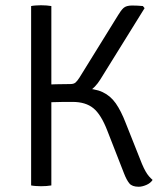

<svg xmlns="http://www.w3.org/2000/svg" viewBox="-20 -706 623 731"><path d="M98.5 -683Q106 -684.5 116.2 -685.2Q126.5 -686 136 -686Q147 -686 157.2 -685.2Q167.5 -684.5 175.5 -683V0Q167.5 1.5 157.2 2.2Q147 3 136 3Q126.5 3 116.2 2.2Q106 1.5 98.5 0ZM561 -21Q553 -8.5 537 -1.8Q521 5 508 5Q483 5 472.5 -7.8Q462 -20.5 452.5 -45L389 -207.5Q365 -270 335.5 -294Q306 -318 256.5 -318Q244.5 -318 214.8 -317.8Q185 -317.5 135 -315V-369.5H291.5Q340 -369.5 370.2 -355.5Q400.5 -341.5 420.8 -312.5Q441 -283.5 458.5 -238L520.5 -82Q527.5 -65.5 534 -54Q540.5 -42.5 547.2 -34.8Q554 -27 561 -21ZM429.5 -648Q440 -666 450.2 -675.5Q460.5 -685 483 -685Q493.5 -685 503.2 -684.5Q513 -684 524 -683L530.5 -675L362 -403.5Q343.5 -373.5 316.2 -355.5Q289 -337.5 251.5 -337.5H135V-383Q160 -384.5 192.5 -385.2Q225 -386 248 -386Q261 -386 267.8 -392Q274.5 -398 282.5 -410.5Z"/></svg>

Font: Signika Light Light
Style: Regular
Weight: 300
Version: Version 2.001